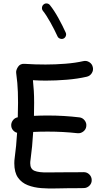

<svg xmlns="http://www.w3.org/2000/svg" viewBox="-20 -1061 596 1107"><path d="M44.9 -334Q43 -352.1 54 -366.9Q64.9 -381.8 82.5 -384.8Q84 -428.7 84 -468.8Q84 -503.4 83 -530.3Q82 -557.1 79.8 -583Q77.6 -608.9 73.2 -641.1Q71.3 -655.8 83.7 -675.3Q96.2 -694.8 121.6 -692.9Q151.9 -690.9 182.4 -689.9Q212.9 -689 242.7 -689Q298.8 -689 357.2 -693.6Q415.5 -698.2 460 -708.5Q478.5 -712.9 494.9 -702.6Q511.2 -692.4 515.1 -673.8Q519.5 -655.8 509.3 -639.4Q499 -623 480.5 -618.7Q427.2 -606.4 364.7 -601.3Q302.2 -596.2 242.7 -596.2Q224.6 -596.2 206.3 -596.9Q188 -597.7 169.9 -598.6Q173.3 -565.9 175 -536.4Q176.8 -506.8 176.8 -468.8Q176.8 -432.1 175.8 -393.1Q214.4 -395 256.3 -395Q302.7 -395 347.9 -392.3Q393.1 -389.6 437.5 -384.3Q456.1 -382.3 468 -366.9Q480 -351.6 477.5 -333Q475.6 -314.5 460.2 -302.7Q444.8 -291 426.3 -293Q344.7 -302.2 256.3 -302.2Q233.9 -302.2 212.9 -301.8Q191.9 -301.3 171.4 -300.3Q168.9 -257.8 165 -217Q161.1 -176.3 156.2 -141.1Q154.3 -131.3 154.3 -119.6Q154.3 -86.4 179 -76.2Q203.6 -65.9 255.1 -66.9Q306.6 -67.9 387.2 -67.9Q406.7 -67.9 425.3 -67.9Q443.8 -67.9 461.9 -68.4Q481 -68.8 494.6 -55.7Q508.3 -42.5 508.8 -23.4Q509.3 -4.4 495.8 9.3Q482.4 22.9 463.4 23.4Q444.8 23.9 425.8 23.9Q406.7 23.9 387.2 23.9Q349.6 23.9 305.7 25.4Q261.7 26.9 218.8 23.7Q175.8 20.5 140.4 6.8Q105 -6.8 83.7 -36.9Q62.5 -66.9 62.5 -119.6Q62.5 -127.4 63 -135.5Q63.5 -143.6 64.9 -152.3Q69.3 -183.6 72.8 -220Q76.2 -256.3 78.6 -295.4Q65.4 -298.8 55.9 -309.3Q46.4 -319.8 44.9 -334ZM231.9 -1035.6Q240.2 -1042.5 251 -1041Q261.7 -1039.6 268.1 -1031.2Q292 -1001.5 316.7 -956.8Q341.3 -912.1 358.9 -873Q363.3 -863.8 359.4 -853.3Q355.5 -842.8 345.7 -838.4Q336.4 -834.5 325.9 -838.4Q315.4 -842.3 311.5 -851.6Q294.9 -888.2 271 -931.2Q247.1 -974.1 227.1 -999Q220.7 -1007.3 222.2 -1018.3Q223.6 -1029.3 231.9 -1035.6Z"/></svg>

Font: Mikhak Medium
Style: Regular
Weight: 500
Designer: Amin Abedi
Version: Version 3.3